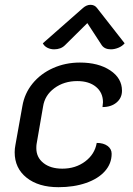

<svg xmlns="http://www.w3.org/2000/svg" viewBox="-20 -769 552 798"><path d="M41 -136Q41 -151 44 -166L73 -328Q82 -381 115.5 -422Q149 -463 200.5 -486Q252 -509 312 -509Q389 -509 438 -476.5Q487 -444 487 -392Q487 -362 464.5 -343Q442 -324 406 -324Q408 -338 408 -344Q408 -384 379 -408Q350 -432 301 -432Q246 -432 206 -402.5Q166 -373 159 -326L132 -170Q131 -164 131 -153Q131 -115 160.5 -91.5Q190 -68 239 -68Q294 -68 334 -98Q374 -128 382 -175Q410 -175 427 -162.5Q444 -150 444 -130Q444 -89 416 -57.5Q388 -26 337.5 -8.5Q287 9 223 9Q140 9 90.5 -30.5Q41 -70 41 -136ZM205 -564Q190 -564 177 -570.5Q164 -577 158 -589L325 -736Q340 -749 356 -749Q373 -749 383 -736L498 -589Q488 -577 472 -570.5Q456 -564 441 -564Q415 -564 403 -581L343 -673L250 -581Q233 -564 205 -564Z"/></svg>

Font: K2D
Style: Italic
Weight: 400
Italic angle: -10°
Designer: Katatrad Aksorn Co.,Ltd.
Foundry: Cadson Demak Co.,Ltd.
Version: Version 1.000; ttfautohint (v1.6)